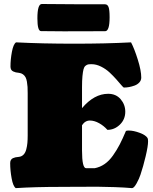

<svg xmlns="http://www.w3.org/2000/svg" viewBox="-20 -949 779 975"><path d="M188.5 -791Q169.9 -791 169.9 -855.5Q169.9 -928.7 192.4 -928.7Q220.7 -928.7 288.8 -928Q356.9 -927.2 397.9 -927.2H513.2Q525.9 -927.2 531.2 -913.3Q536.6 -899.4 536.6 -861.3Q536.6 -790.5 513.7 -790.5Q481.4 -790.5 409.2 -790.3Q336.9 -790 304.2 -790Q284.2 -790 245.4 -790.5Q206.5 -791 188.5 -791ZM61.5 -733.9Q193.4 -727.1 357.4 -727.1Q517.6 -727.1 645.5 -733.9Q662.1 -702.6 679.7 -646.5Q697.3 -590.3 697.3 -555.2Q697.3 -541 687.7 -530.5Q678.2 -520 663.6 -514.6Q648.9 -509.3 635.3 -506.8Q621.6 -504.4 609.4 -504.4Q606.4 -504.4 596.2 -516.6Q585.9 -528.8 570.6 -546.1Q555.2 -563.5 536.4 -581.1Q517.6 -598.6 493.2 -610.8Q468.8 -623 445.3 -623Q433.1 -623 427.2 -621.8Q421.4 -620.6 414.3 -615Q407.2 -609.4 404.1 -597.2Q400.9 -585 398.7 -562.7Q396.5 -540.5 396.5 -506.3V-399.9Q458 -472.7 529.3 -472.7Q569.3 -472.7 592.8 -445.1Q616.2 -417.5 616.2 -381.8Q616.2 -342.8 588.9 -316.2Q561.5 -289.6 525.4 -289.6Q507.3 -310.1 483.2 -323.5Q459 -336.9 436.5 -336.9Q412.1 -336.9 396.5 -313V-184.6Q396.5 -94.7 417.5 -94.7H460.4Q488.3 -100.1 511.2 -116Q534.2 -131.8 553.7 -159.4Q573.2 -187 587.6 -214.8Q602.1 -242.7 619.6 -284.2Q625 -286.1 633.8 -286.1Q658.2 -286.1 689.5 -274.4Q720.7 -262.7 729.5 -247.6Q731.9 -242.7 731.9 -231Q731.9 -207 719.7 -155.5Q707.5 -104 693.4 -62Q687 -42 673.6 -17.8Q660.2 6.3 650.4 6.3Q611.8 2.9 562.3 1.2Q512.7 -0.5 479 -0.7Q445.3 -1 382.3 -0.5Q319.3 0 295.4 0Q155.3 0 60.1 6.3Q46.4 -2.9 39.1 -43.2Q31.7 -83.5 31.7 -120.6Q31.7 -129.9 35.2 -136.2Q38.6 -142.6 45.7 -145.8Q52.7 -148.9 58.6 -150.1Q64.5 -151.4 75.2 -152.3Q89.8 -153.8 99.4 -163.6Q108.9 -173.3 113.3 -190.2Q117.7 -207 119.1 -223.1Q120.6 -239.3 120.6 -261.2V-475.6Q120.6 -494.6 119.9 -507.3Q119.1 -520 116.7 -534.2Q114.3 -548.3 109.6 -556.9Q105 -565.4 96.7 -571.5Q88.4 -577.6 76.7 -579.1Q66.4 -580.1 60.3 -581.5Q54.2 -583 47.1 -586.2Q40 -589.4 36.6 -595.7Q33.2 -602.1 33.2 -611.3Q33.2 -647 40.5 -686Q47.9 -725.1 61.5 -733.9Z"/></svg>

Font: Coustard Black
Style: Regular
Weight: 900
Foundry: vernon adams
Version: Version 1.001;